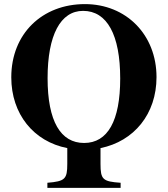

<svg xmlns="http://www.w3.org/2000/svg" viewBox="-20 -711 818 936"><path d="M308 88C308 162 297 173 211 180V205H568V180C481 174 470 164 470 88V11C633 -22 743 -155 743 -335C743 -542 595 -691 394 -691C186 -691 35 -547 35 -334C35 -155 144 -21 308 11ZM385 -658C502 -658 566 -541 566 -328C566 -122 505 -14 390 -14C276 -14 212 -119 212 -330C212 -540 275 -658 385 -658Z"/></svg>

Font: XITS
Style: Bold
Weight: 700
Designer: MicroPress Inc., with final additions and corrections provided by Coen Hoffman, Elsevier (retired)
Version: Version 1.107